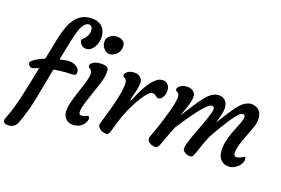

<svg xmlns="http://www.w3.org/2000/svg" viewBox="-136 -1080 2154 1474"><g transform="rotate(15 941.0 -343.0)"><path d="M-20 107.4Q-20 97.2 -4.6 66.7Q10.7 36.1 29.1 -11.2Q47.4 -58.6 64 -109.9Q80.6 -161.1 97.7 -219.7L135.7 -348.6L85 -335Q65.9 -335 53.7 -355Q50.8 -360.4 50.8 -367.7Q50.8 -375 62.5 -385Q74.2 -395 91.3 -403.8Q125.5 -421.4 161.6 -430.7L166 -444.3Q179.2 -485.4 191.2 -529.5Q203.1 -573.7 216.6 -615.7Q230 -657.7 247.1 -695.6Q264.2 -733.4 287.1 -761.7Q337.9 -823.2 414.6 -823.2Q471.2 -823.2 504.4 -793Q537.6 -762.7 537.6 -710.9Q537.6 -657.2 506.8 -617.7Q481 -585 449.2 -585Q409.7 -585 395.5 -621.1Q391.6 -630.4 391.6 -636.7Q391.6 -647.5 406.2 -656.2Q433.1 -676.8 443.8 -710.9Q447.3 -721.7 447.3 -731.9Q447.3 -772 416 -772Q373 -772 336.9 -674.8Q326.2 -645 315.4 -609.4L269.5 -453.6Q314 -460.4 334.2 -460.4Q354.5 -460.4 370.1 -455.8Q385.7 -451.2 398.4 -442.9Q427.2 -423.8 427.2 -396Q427.2 -368.2 399.9 -368.2L337.9 -370.6Q287.1 -370.6 244.1 -366.2L204.1 -224.6Q164.6 -80.6 139.9 -15.1Q115.2 50.3 91.8 95.7Q69.8 137.2 24.9 137.2Q-20 137.2 -20 107.4Z M587.4 -615.2Q566.4 -639.6 566.4 -664.6Q566.4 -689.5 574.5 -701.9Q582.5 -714.4 594.7 -722.2Q618.2 -737.3 638.9 -737.3Q659.7 -737.3 671.1 -734.4Q682.6 -731.4 692.4 -724.6Q716.3 -708.5 716.3 -685.3Q716.3 -662.1 709.7 -646.7Q703.1 -631.3 692.4 -619.9Q681.6 -608.4 668 -601.3Q654.3 -594.2 639.2 -592.5Q624 -590.8 610.6 -597.2Q597.2 -603.5 587.4 -615.2ZM592.3 -91.3Q605 -91.3 605 -74.7Q605 -52.7 585 -29.3Q555.7 4.9 506.3 4.9Q449.7 4.9 428.7 -41Q420.9 -57.1 420.9 -80.1Q420.9 -103 429 -131.1Q437 -159.2 449 -190.2Q460.9 -221.2 475.1 -252.9L501 -314.5Q529.3 -383.3 529.3 -405.3Q529.3 -427.2 524.7 -434.3Q520 -441.4 514.6 -445.3L504.9 -452.1Q500 -455.6 500 -464.1Q500 -472.7 506.6 -480.5Q513.2 -488.3 523.9 -494.1Q545.9 -505.4 575.2 -505.4Q647 -505.4 647 -467.8Q647 -423.8 624 -367.4Q601.1 -311 585 -276.4L555.7 -209Q523.4 -134.8 523.4 -102.1Q523.4 -80.6 544.9 -80.6Q565.9 -80.6 576.7 -85.9Q587.4 -91.3 592.3 -91.3Z M706.1 -83Q805.7 -328.1 805.7 -412.1Q804.2 -435.5 789.6 -445.3L779.8 -452.1Q775.4 -455.6 775.1 -464.1Q774.9 -472.7 781.2 -480.5Q787.6 -488.3 797.9 -494.1Q818.8 -505.4 841.1 -505.4Q863.3 -505.4 875.7 -500.5Q888.2 -495.6 897 -487.3Q915.5 -469.7 915.8 -450.2Q916 -430.7 911.4 -410.6Q906.7 -390.6 900.4 -371.3Q894 -352.1 887.7 -334.7Q881.3 -317.4 879.4 -309.1Q875.5 -292 876.5 -287.6Q888.2 -297.9 890.6 -307.6L909.7 -343.8Q973.1 -458 1033.7 -495.1Q1051.3 -505.4 1075.9 -505.4Q1100.6 -505.4 1115.7 -488Q1130.9 -470.7 1131.6 -449.7Q1132.3 -428.7 1128.7 -414.8Q1125 -400.9 1117.7 -388.7Q1101.6 -361.3 1078.6 -361.3Q1072.3 -361.3 1066.9 -365.7L1056.2 -375Q1040 -389.2 1025.1 -389.2Q1010.3 -389.2 989 -369.6Q967.8 -350.1 944.8 -319.3Q867.7 -217.3 818.8 -90.8L797.4 -34.2Q789.1 -13.2 782.7 -4.2Q776.4 4.9 763.9 4.9Q751.5 4.9 739 0.2Q726.6 -4.4 716.8 -11.7Q707 -19 701.2 -28.1Q695.3 -37.1 694.8 -43.7Q694.3 -50.3 697.5 -59.8Q700.7 -69.3 706.1 -83Z M1490.7 -413.1Q1462.4 -413.1 1387.2 -331.1Q1331.1 -267.1 1305.7 -234.9L1261.7 -179.2Q1233.4 -125.5 1217.3 -89.8L1190.9 -33.2Q1180.7 -12.2 1173.1 -3.7Q1165.5 4.9 1152.6 4.9Q1139.6 4.9 1127.7 0.2Q1115.7 -4.4 1106.9 -11.7Q1088.4 -27.3 1088.4 -45.9Q1088.4 -53.2 1099.1 -74.7L1117.7 -114.3Q1126.5 -131.8 1138.2 -159.2L1165.5 -226.1Q1223.1 -370.1 1223.1 -412.1Q1223.1 -434.6 1208.5 -445.3L1198.7 -452.1Q1193.8 -455.6 1193.8 -464.1Q1193.8 -472.7 1200.4 -480.5Q1207 -488.3 1217.8 -494.1Q1239.7 -505.4 1262 -505.4Q1284.2 -505.4 1296.9 -500.5Q1309.6 -495.6 1318.8 -487.3Q1337.4 -470.2 1337.4 -451.7Q1337.4 -433.1 1332.5 -414.3Q1327.6 -395.5 1320.3 -376.2Q1313 -356.9 1304.7 -338.9Q1285.2 -296.9 1280.5 -287.4Q1275.9 -277.8 1277.8 -280.3Q1367.2 -396 1385.3 -417Q1422.9 -460.4 1443.8 -476.6Q1482.4 -505.4 1516.8 -505.4Q1551.3 -505.4 1571.8 -483.9Q1592.3 -462.4 1592.3 -427.2Q1592.3 -396.5 1576.7 -355Q1561 -313.5 1555.7 -296.9L1627.4 -391.6L1667.5 -439.5Q1703.6 -480 1731 -492.7Q1758.3 -505.4 1775.6 -505.4Q1793 -505.4 1809.8 -499Q1826.7 -492.7 1838.4 -481Q1863.3 -457 1863.3 -417.5Q1863.3 -379.4 1845.7 -339.4Q1828.1 -299.3 1814.9 -273.7Q1801.8 -248 1789.6 -222.2Q1753.9 -144.5 1753.9 -106.9Q1753.9 -80.6 1775.4 -80.6Q1795.9 -80.6 1812.7 -89.4Q1829.6 -98.1 1834.5 -98.1Q1844.7 -98.1 1844.7 -87.9Q1844.7 -44.4 1800.3 -15.1Q1770.5 4.9 1745.8 4.9Q1721.2 4.9 1706.1 -1Q1690.9 -6.8 1678.7 -19.5Q1651.4 -47.9 1651.4 -90.3Q1651.4 -132.8 1662.1 -168.5Q1672.9 -204.1 1687.5 -237.5Q1702.1 -271 1717 -299.1Q1731.9 -327.1 1739.7 -343.8Q1755.4 -377.9 1755.4 -394Q1755.4 -413.1 1735.4 -413.1Q1709 -413.1 1640.6 -325.7Q1588.9 -257.8 1568.8 -228L1535.2 -179.2Q1506.8 -125.5 1491.7 -89.8L1466.8 -33.2Q1457.5 -12.2 1450.7 -3.7Q1443.8 4.9 1431.6 4.9Q1419.4 4.9 1408 1Q1396.5 -2.9 1388.2 -9.3Q1369.1 -23.4 1369.1 -39.3Q1369.1 -55.2 1379.6 -82.8Q1390.1 -110.4 1405.8 -144.5L1474.1 -289.1Q1510.7 -369.6 1510.7 -391.4Q1510.7 -413.1 1490.7 -413.1ZM1539.1 -275.4Q1539.6 -275.4 1539.6 -275.9L1540 -276.9Q1539.1 -275.9 1539.1 -275.4Z"/></g></svg>

Font: Courgette
Style: Regular
Weight: 400
Designer: Karolina Lach
Foundry: Sorkin Type Co.
Version: Version 1.002